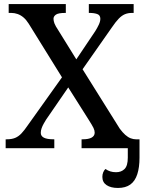

<svg xmlns="http://www.w3.org/2000/svg" viewBox="-20 -734 714 951"><path d="M564 197Q529 197 508 183Q487 169 487 142Q487 130 491 120Q495 110 502 103Q514 111 526.5 115Q539 119 555 119Q581 119 597 103Q613 87 613 47V-44H671V47Q671 95 660 129Q649 163 625.5 180Q602 197 564 197ZM8 0V-44H14Q38 -44 55 -51Q72 -58 86.5 -73.5Q101 -89 118 -114L287 -351L122 -617Q110 -636 96.5 -647.5Q83 -659 67.5 -664.5Q52 -670 36 -670H23V-714H306V-670H303Q269 -670 257 -661.5Q245 -653 245 -641Q245 -631 249.5 -618.5Q254 -606 270 -582L358 -440L452 -580Q462 -596 469.5 -612Q477 -628 477 -641Q477 -659 461.5 -664.5Q446 -670 423 -670H420V-714H642V-670H633Q614 -670 598.5 -663.5Q583 -657 568 -641.5Q553 -626 534 -598L389 -391L573 -97Q587 -78 600.5 -66Q614 -54 627.5 -49Q641 -44 653 -44H666V0H384V-44H389Q419 -44 434 -52.5Q449 -61 449 -77Q449 -88 443 -100.5Q437 -113 416 -146L318 -301L208 -141Q203 -133 196.5 -121.5Q190 -110 186 -98.5Q182 -87 182 -76Q182 -60 197.5 -52Q213 -44 246 -44H249V0Z"/></svg>

Font: ET Text
Style: Regular
Weight: 470
Designer: Monotype Design Team
Foundry: Monotype Imaging Inc.
Version: Version 2.009